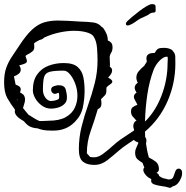

<svg xmlns="http://www.w3.org/2000/svg" viewBox="-33 -782 907 935"><path d="M787 131Q776 127 756 124.5Q736 122 719.5 116.5Q703 111 703 99Q703 92 704 90Q687 83 676 69.5Q665 56 665 46Q665 37 670 35L661 11Q647 3 636 -7Q625 -17 625 -39Q625 -51 630.5 -62Q636 -73 640 -84V-89Q632 -91 627 -94Q622 -97 619 -101Q600 -88 580.5 -75Q561 -62 543 -46Q519 -25 490 -2Q461 21 426 21Q390 21 370.5 5Q351 -11 351 -55Q351 -112 364.5 -166Q378 -220 396.5 -272Q415 -324 428.5 -377.5Q442 -431 442 -488Q442 -514 439.5 -548Q437 -582 423 -604Q415 -617 389 -624.5Q363 -632 327 -632Q295 -632 257 -624Q219 -616 182 -599Q177 -593 169 -590L159 -587Q152 -583 145.5 -579.5Q139 -576 133 -571Q133 -565 133.5 -560.5Q134 -556 134 -551Q134 -544 130 -537.5Q126 -531 111 -522Q107 -520 100.5 -516.5Q94 -513 91 -509Q94 -500 96 -494.5Q98 -489 98 -484Q98 -479 93.5 -475.5Q89 -472 76 -468L62 -464H60Q68 -453 68 -443Q68 -431 58.5 -423Q49 -415 35 -410Q37 -400 39 -390Q41 -380 43 -370Q54 -366 61 -361Q68 -356 68 -346Q68 -339 64 -332L68 -330Q80 -324 84.5 -316Q89 -308 89 -298Q89 -288 85.5 -277.5Q82 -267 79 -256Q86 -247 93 -238.5Q100 -230 107 -222Q110 -221 113.5 -219Q117 -217 119 -215Q142 -200 158 -193Q169 -192 180.5 -193Q192 -194 203 -194Q256 -194 287 -211.5Q318 -229 331 -257Q344 -285 344 -315Q344 -346 333.5 -374Q323 -402 308 -420Q293 -438 277 -438Q229 -438 208 -432Q187 -426 181.5 -406Q176 -386 176 -344Q176 -323 188 -306.5Q200 -290 216 -290Q220 -290 229 -291.5Q238 -293 246.5 -296.5Q255 -300 255 -306Q255 -312 255 -317.5Q255 -323 253 -330Q250 -330 247 -329Q244 -328 241 -326Q230 -323 223 -329.5Q216 -336 216 -345Q216 -358 229 -362Q235 -364 241 -365.5Q247 -367 253 -367Q281 -367 287 -346.5Q293 -326 293 -306Q293 -287 280 -275Q267 -263 249.5 -258Q232 -253 216 -253Q191 -253 170.5 -268Q150 -283 138.5 -303.5Q127 -324 127 -342Q127 -390 148 -419.5Q169 -449 203.5 -462Q238 -475 277 -475Q324 -475 345.5 -455.5Q367 -436 373 -405.5Q379 -375 379 -340Q379 -300 370.5 -259.5Q362 -219 332 -189L329 -186Q289 -146 227 -146H220Q192 -146 177 -149Q162 -152 150 -157Q131 -158 115.5 -164.5Q100 -171 83 -192Q58 -206 48.5 -217.5Q39 -229 39 -239Q39 -245 40 -248Q18 -277 2.5 -304.5Q-13 -332 -13 -381Q-13 -422 -3 -450.5Q7 -479 24 -504.5Q41 -530 61 -560Q95 -612 123.5 -638Q152 -664 182 -673Q212 -682 249 -682Q272 -682 298.5 -680.5Q325 -679 357 -677Q397 -676 422 -672.5Q447 -669 461 -652Q464 -651 470 -645Q480 -631 486 -616.5Q492 -602 492 -585Q501 -582 508 -574.5Q515 -567 515 -551Q515 -535 508.5 -525.5Q502 -516 501 -505Q501 -491 502 -480.5Q503 -470 502 -457Q513 -450 513 -439Q513 -430 507.5 -421.5Q502 -413 496 -407Q494 -407 494 -404Q514 -393 514 -385Q514 -378 504 -371.5Q494 -365 486 -357Q485 -353 485 -348.5Q485 -344 485 -339Q485 -324 476 -316Q467 -308 459 -299Q460 -293 460.5 -287.5Q461 -282 461 -277Q461 -269 457.5 -262Q454 -255 443 -250Q428 -198 409 -145Q390 -92 390 -36Q393 -31 397.5 -27Q402 -23 405 -18Q409 -17 414 -16.5Q419 -16 426 -16Q446 -16 469 -33Q492 -50 514.5 -70.5Q537 -91 553 -102L619 -146V-147L620 -153Q616 -158 616 -168Q616 -176 620 -184Q624 -192 632 -194L631 -195Q621 -206 613 -215Q605 -224 605 -240Q605 -254 614 -260.5Q623 -267 635 -271H636Q632 -282 625.5 -292Q619 -302 619 -311Q619 -323 632 -331Q628 -337 625.5 -343Q623 -349 623 -355Q623 -369 638 -379Q631 -392 631 -404Q631 -421 642.5 -435Q654 -449 670 -462Q672 -467 677 -473.5Q682 -480 682 -484Q681 -488 680.5 -491.5Q680 -495 680 -498Q680 -524 717 -524H720Q729 -540 737 -544.5Q745 -549 764 -549Q775 -549 784.5 -547Q794 -545 803 -540Q806 -538 810 -532Q820 -522 820.5 -506Q821 -490 821 -473Q821 -377 783 -289.5Q745 -202 673 -141Q673 -135 673.5 -128.5Q674 -122 674 -114Q680 -108 680 -98Q680 -94 679.5 -90.5Q679 -87 678 -83Q680 -67 683.5 -49.5Q687 -32 692 -15Q709 -7 725 5Q741 17 741 42Q741 53 729 60Q741 65 742 75Q747 79 752 81.5Q757 84 762 86Q770 87 783 91Q785 91 786.5 91.5Q788 92 789 92Q807 92 811.5 78.5Q816 65 821 52Q826 39 838 39Q844 39 849 44.5Q854 50 854 61Q854 71 850 82Q844 98 834 110Q824 122 807 126Q803 130 798 132Q793 134 787 131ZM673 -190Q678 -195 682.5 -199.5Q687 -204 691 -209Q734 -259 758.5 -330Q783 -401 783 -473Q783 -478 783.5 -483.5Q784 -489 784 -494Q784 -502 783 -505Q783 -505 782.5 -505.5Q782 -506 780 -506Q763 -506 744 -486.5Q725 -467 715 -442Q694 -386 684.5 -322Q675 -258 673 -190ZM52 -292Q52 -295 51 -297L48 -298ZM596 -659Q593 -658 589 -658Q580 -658 580 -666Q580 -672 587 -679Q594 -686 610 -699.5Q626 -713 645 -727.5Q664 -742 681 -752Q698 -762 707 -762Q724 -762 724.5 -752.5Q725 -743 725 -731Q725 -721 716.5 -721Q708 -721 699 -717Q689 -709 676.5 -703.5Q664 -698 651 -692Q637 -684 626 -675.5Q615 -667 596 -659Z"/></svg>

Font: Are You Serious
Style: Regular
Weight: 400
Designer: Robert E. Leuschke
Foundry: Robert E. Leuschke
Version: Version 1.100